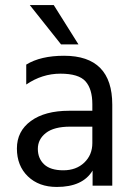

<svg xmlns="http://www.w3.org/2000/svg" viewBox="-20 -736 532 761"><path d="M291 -560H222L98 -716H193ZM205 5Q134 5 90.5 -37Q47 -79 47 -147.5Q47 -216 102.5 -256.5Q158 -297 254 -297H346V-323Q346 -383 319 -413.5Q292 -444 219.5 -444Q147 -444 84 -401V-480Q141 -515 234 -515Q425 -515 425 -321V0H347V-60Q308 5 205 5ZM346 -169V-234H258Q194 -234 162 -209Q130 -184 130 -146Q130 -108 155 -84.5Q180 -61 231 -61Q282 -61 314 -91.5Q346 -122 346 -169Z"/></svg>

Font: Hind Jalandhar
Style: Regular
Weight: 400
Designer: Namrata Goyal
Foundry: Indian Type Foundry
Version: Version 0.702;PS 1.0;hotconv 1.0.81;makeotf.lib2.5.63406